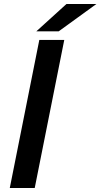

<svg xmlns="http://www.w3.org/2000/svg" viewBox="-20 -942 503 962"><path d="M29 0 177 -742H302L154 0ZM162 -785 313 -922H463L274 -785Z"/></svg>

Font: Montserrat Thin SemiBold
Style: Italic
Weight: 600
Italic angle: -11.3°
Version: Version 9.000